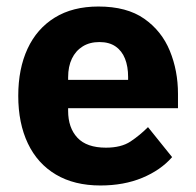

<svg xmlns="http://www.w3.org/2000/svg" viewBox="-20 -557 602 589"><path d="M288 12Q208 12 151.5 -21.5Q95 -55 65.5 -117Q36 -179 36 -263Q36 -346 64.5 -407.5Q93 -469 148 -503Q203 -537 282 -537Q369 -537 422.5 -499.5Q476 -462 501 -401Q526 -340 526 -269V-225H189V-217Q189 -165 217.5 -134.5Q246 -104 305 -104Q352 -104 380.5 -123Q409 -142 434 -167L508 -75Q473 -35 416.5 -11.5Q360 12 288 12ZM285 -428Q255 -428 233.5 -414.5Q212 -401 200.5 -377Q189 -353 189 -320V-312H373V-321Q373 -353 363.5 -377Q354 -401 334.5 -414.5Q315 -428 285 -428Z"/></svg>

Font: IBM Plex Sans
Style: Bold
Weight: 700
Designer: Mike Abbink, Paul van der Laan, Pieter van Rosmalen
Foundry: Bold Monday
Version: Version 3.201